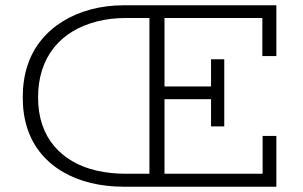

<svg xmlns="http://www.w3.org/2000/svg" viewBox="-20 -706 1147 726"><path d="M448 0Q382 0 324 -14Q266 -28 218.5 -55.5Q171 -83 136.5 -124Q102 -165 84 -218.5Q66 -272 66 -338Q66 -404 84 -458.5Q102 -513 136.5 -555Q171 -597 218.5 -626Q266 -655 324 -670.5Q382 -686 448 -686H1025V-494H972V-638H456Q398 -638 347 -625Q296 -612 255 -587.5Q214 -563 184.5 -526.5Q155 -490 139.5 -442.5Q124 -395 124 -338Q124 -281 139.5 -235Q155 -189 184.5 -154Q214 -119 255 -95.5Q296 -72 347 -60.5Q398 -49 456 -49H973V-192H1025V0ZM545 -28V-657H602V-28ZM580 -331V-379H805V-331ZM778 -228V-482H828V-228Z"/></svg>

Font: BioRhyme Light
Style: Regular
Weight: 300
Designer: Aoife Mooney
Foundry: Aoife Mooney Type
Version: Version 1.600;gftools[0.9.33]